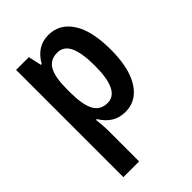

<svg xmlns="http://www.w3.org/2000/svg" viewBox="-231 -652 991 991"><g transform="rotate(-45 264.0 -156.5)"><path d="M313 -553Q394 -553 441 -481Q488 -409 488 -271Q488 -137 441.5 -63.5Q395 10 315 10Q270 10 237.5 -11Q205 -32 183 -69H177Q180 -44 181.5 -23.5Q183 -3 183 11V240H68V-543H161L177 -471H183Q229 -553 313 -553ZM281 -456Q229 -456 206 -415.5Q183 -375 183 -287V-265Q183 -175 206 -131.5Q229 -88 282 -88Q371 -88 371 -271Q371 -363 349.5 -409.5Q328 -456 281 -456Z"/></g></svg>

Font: Noto Sans Kannada Condensed SemiBold
Style: Regular
Weight: 600
Width: 3
Designer: Jelle Bosma - Monotype Design Team
Foundry: Monotype Imaging Inc.
Version: Version 2.005; ttfautohint (v1.8.4.7-5d5b)